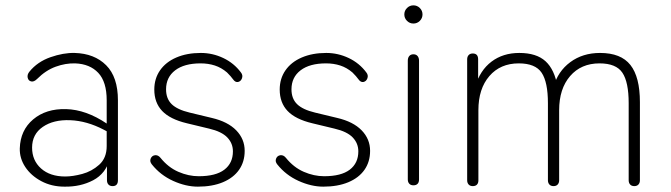

<svg xmlns="http://www.w3.org/2000/svg" viewBox="-20 -690 2508 718"><path d="M54 -135Q56 -203 104 -243.5Q152 -284 227 -282Q302 -280 379 -228L391 -220L383 -197L368 -205Q305 -238 242.5 -240.5Q180 -243 140 -215.5Q100 -188 100 -138Q100 -90 133.5 -60Q167 -30 224 -30Q252 -30 287.5 -39.5Q323 -49 351 -74Q379 -99 379 -144V-315Q379 -384 347.5 -417.5Q316 -451 261 -453Q225 -454 188 -440.5Q151 -427 119 -395Q107 -383 96.5 -385.5Q86 -388 83.5 -399.5Q81 -411 90 -422Q120 -459 168.5 -476Q217 -493 259 -492Q333 -490 377 -446Q421 -402 421 -315V-16Q421 -5 416 0.5Q411 6 401 6Q391 6 385.5 0Q380 -6 380 -16V-97H391Q376 -41 328.5 -16Q281 9 221 8Q173 8 134.5 -12.5Q96 -33 74.5 -65.5Q53 -98 54 -135Z M548 -75Q539 -86 543.5 -97Q548 -108 559.5 -109.5Q571 -111 580 -100Q609 -64 647 -47.5Q685 -31 723 -31Q787 -31 819 -55.5Q851 -80 851 -124Q851 -154 830 -176Q809 -198 762 -209L679 -229Q616 -244 586.5 -275Q557 -306 557 -355Q557 -396 578.5 -427Q600 -458 639.5 -475Q679 -492 731 -492Q775 -492 815 -473Q855 -454 881 -419Q889 -409 885 -397.5Q881 -386 870.5 -383.5Q860 -381 851 -394Q844 -404 829 -419Q808 -437 783.5 -445Q759 -453 730 -453Q669 -453 635 -427Q601 -401 601 -356Q601 -321 622 -300.5Q643 -280 689 -269L772 -249Q832 -235 863.5 -202.5Q895 -170 895 -126Q895 -85 874 -55Q853 -25 813.5 -8.5Q774 8 720 8Q675 8 627.5 -13.5Q580 -35 548 -75Z M1017 -75Q1008 -86 1012.5 -97Q1017 -108 1028.5 -109.5Q1040 -111 1049 -100Q1078 -64 1116 -47.5Q1154 -31 1192 -31Q1256 -31 1288 -55.5Q1320 -80 1320 -124Q1320 -154 1299 -176Q1278 -198 1231 -209L1148 -229Q1085 -244 1055.5 -275Q1026 -306 1026 -355Q1026 -396 1047.5 -427Q1069 -458 1108.5 -475Q1148 -492 1200 -492Q1244 -492 1284 -473Q1324 -454 1350 -419Q1358 -409 1354 -397.5Q1350 -386 1339.5 -383.5Q1329 -381 1320 -394Q1313 -404 1298 -419Q1277 -437 1252.5 -445Q1228 -453 1199 -453Q1138 -453 1104 -427Q1070 -401 1070 -356Q1070 -321 1091 -300.5Q1112 -280 1158 -269L1241 -249Q1301 -235 1332.5 -202.5Q1364 -170 1364 -126Q1364 -85 1343 -55Q1322 -25 1282.5 -8.5Q1243 8 1189 8Q1144 8 1096.5 -13.5Q1049 -35 1017 -75Z M1505 -19V-463Q1505 -474 1510.5 -480.5Q1516 -487 1526 -487Q1536 -487 1541.5 -480.5Q1547 -474 1547 -463V-19Q1547 -8 1541.5 -2.5Q1536 3 1526 3Q1516 3 1510.5 -3Q1505 -9 1505 -19ZM1492 -636Q1492 -650 1502 -660Q1512 -670 1526 -670Q1540 -670 1550 -660Q1560 -650 1560 -636Q1560 -622 1550 -612Q1540 -602 1526 -602Q1512 -602 1502 -612Q1492 -622 1492 -636Z M1727 -16V-468Q1727 -478 1732.5 -484Q1738 -490 1748 -490Q1758 -490 1763 -484.5Q1768 -479 1768 -468V-366H1757Q1775 -427 1818 -459.5Q1861 -492 1922 -492Q1986 -492 2020 -461Q2054 -430 2065 -365H2050Q2066 -423 2112.5 -457.5Q2159 -492 2224 -492Q2302 -492 2337.5 -447Q2373 -402 2373 -308V-16Q2373 -6 2367.5 0Q2362 6 2352 6Q2342 6 2336.5 0Q2331 -6 2331 -16V-304Q2331 -383 2307.5 -418Q2284 -453 2222 -453Q2153 -453 2112 -405.5Q2071 -358 2071 -278V-16Q2071 -6 2065.5 0Q2060 6 2050 6Q2040 6 2034.5 0Q2029 -6 2029 -16V-304Q2029 -383 2005.5 -418Q1982 -453 1920 -453Q1851 -453 1810 -405.5Q1769 -358 1769 -278V-16Q1769 -5 1763.5 0.5Q1758 6 1748 6Q1738 6 1732.5 0Q1727 -6 1727 -16Z"/></svg>

Font: SN Pro Thin
Style: Regular
Weight: 200
Designer: Tobias Whetton
Foundry: Supernotes
Version: Version 1.003;Glyphs 3.3 (3324)